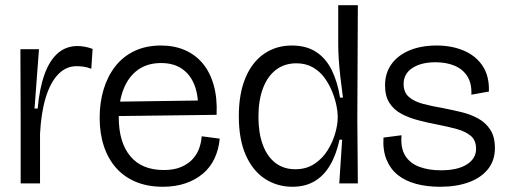

<svg xmlns="http://www.w3.org/2000/svg" viewBox="-20 -701 1944 734"><path d="M59 0V-250L58 -513H129L112 -286H124Q131 -364 150.5 -417.5Q170 -471 201.5 -498Q233 -525 276 -525Q289 -525 303.5 -522.5Q318 -520 334 -514L329 -438Q314 -444 300 -446Q286 -448 273 -448Q232 -448 202 -416.5Q172 -385 154.5 -327Q137 -269 133 -189V0Z M603 13Q545 13 500 -5.5Q455 -24 424 -59Q393 -94 377 -142.5Q361 -191 361 -251Q361 -309 376 -359Q391 -409 420.5 -447Q450 -485 494 -506Q538 -527 596 -527Q646 -527 686.5 -509.5Q727 -492 755 -458.5Q783 -425 797 -375.5Q811 -326 808 -262L406 -257V-312L757 -317L737 -282Q739 -337 723 -377Q707 -417 675 -438.5Q643 -460 596 -460Q544 -460 508 -434.5Q472 -409 453 -362Q434 -315 434 -253Q434 -157 478 -104Q522 -51 606 -51Q646 -51 673.5 -63Q701 -75 718 -94.5Q735 -114 742.5 -137Q750 -160 751 -180L820 -171Q816 -129 800 -95Q784 -61 755.5 -37Q727 -13 688.5 0Q650 13 603 13Z M1098 13Q1040 13 993.5 -17Q947 -47 920 -107Q893 -167 893 -257Q893 -342 918 -402.5Q943 -463 989 -495Q1035 -527 1096 -527Q1151 -527 1188.5 -502.5Q1226 -478 1248 -433.5Q1270 -389 1280 -328H1291Q1285 -372 1281 -408.5Q1277 -445 1275 -475.5Q1273 -506 1273 -532V-681H1348L1346 -243L1348 0H1277L1288 -167H1278Q1265 -108 1241 -68Q1217 -28 1181.5 -7.5Q1146 13 1098 13ZM1109 -54Q1151 -54 1182 -74.5Q1213 -95 1232.5 -126.5Q1252 -158 1261.5 -191.5Q1271 -225 1271 -250V-259Q1271 -274 1266 -298.5Q1261 -323 1250 -350.5Q1239 -378 1221 -403Q1203 -428 1176 -443.5Q1149 -459 1113 -459Q1068 -459 1035.5 -434.5Q1003 -410 985.5 -364Q968 -318 968 -254Q968 -193 984.5 -148Q1001 -103 1032.5 -78.5Q1064 -54 1109 -54Z M1662 13Q1612 13 1571 2Q1530 -9 1501.5 -31.5Q1473 -54 1458 -90Q1443 -126 1446 -175L1515 -184Q1511 -135 1529 -106Q1547 -77 1582.5 -63.5Q1618 -50 1665 -50Q1730 -50 1765 -72.5Q1800 -95 1800 -132Q1800 -164 1780.5 -181Q1761 -198 1727 -207.5Q1693 -217 1651 -225Q1614 -232 1578 -241.5Q1542 -251 1513.5 -266.5Q1485 -282 1468.5 -308Q1452 -334 1452 -375Q1452 -421 1476 -455Q1500 -489 1544.5 -508Q1589 -527 1649 -527Q1707 -527 1753 -507.5Q1799 -488 1825 -449Q1851 -410 1849 -351L1782 -339Q1784 -382 1766.5 -409.5Q1749 -437 1717.5 -450Q1686 -463 1645 -463Q1590 -463 1556.5 -441Q1523 -419 1523 -380Q1523 -348 1543 -330.5Q1563 -313 1597 -304Q1631 -295 1672 -288Q1708 -281 1743.5 -272.5Q1779 -264 1808 -248Q1837 -232 1854.5 -205Q1872 -178 1872 -135Q1872 -88 1846 -55Q1820 -22 1773 -4.5Q1726 13 1662 13Z"/></svg>

Font: Bricolage Grotesque 72pt Light
Style: Regular
Weight: 300
Designer: Mathieu Triay
Foundry: Atelier Triay
Version: Version 1.001;gftools[0.9.33.dev8+g029e19f]